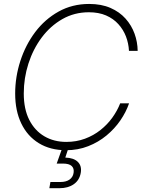

<svg xmlns="http://www.w3.org/2000/svg" viewBox="-20 -758 730 982"><path d="M317.9 10.3Q237.3 10.3 178.7 -25.6Q120.1 -61.5 88.9 -126.5Q57.6 -191.4 57.6 -279.3Q57.6 -364.3 84 -446Q110.4 -527.8 159.9 -593.8Q209.5 -659.7 279.5 -698.7Q349.6 -737.8 436 -737.8Q498.5 -737.8 544.9 -717.5Q591.3 -697.3 622.1 -662.8Q652.8 -628.4 668.2 -585.7Q683.6 -543 684.1 -498H639.6Q637.7 -536.1 624.3 -571.3Q610.8 -606.4 585.4 -634.5Q560.1 -662.6 522.5 -679Q484.9 -695.3 434.6 -695.3Q360.4 -695.3 299.1 -660.4Q237.8 -625.5 193.6 -566.4Q149.4 -507.3 125.5 -433.1Q101.6 -358.9 101.6 -279.8Q101.6 -200.2 129.6 -145Q157.7 -89.8 206.8 -61Q255.9 -32.2 319.3 -32.2Q370.6 -32.2 414.6 -48.6Q458.5 -64.9 493.9 -93Q529.3 -121.1 554.7 -156.5Q580.1 -191.9 594.7 -229.5H640.1Q625 -185.1 595.7 -142.3Q566.4 -99.6 524.9 -65.2Q483.4 -30.8 431.2 -10.3Q378.9 10.3 317.9 10.3ZM232.4 204.6 237.8 172.9H288.6Q317.9 172.9 335.4 160.6Q353 148.4 356.4 126Q359.9 103.5 346.7 91.1Q333.5 78.6 301.8 78.6H270L302.7 -13.2H329.6V0.5L314 47.9Q356.9 49.3 377.9 69.8Q398.9 90.3 393.1 125.5Q386.7 163.6 357.4 184.1Q328.1 204.6 283.7 204.6Z"/></svg>

Font: Inter 28pt ExtraLight
Style: Italic
Weight: 250
Italic angle: -9.3988°
Designer: Rasmus Andersson
Foundry: rsms
Version: Version 4.001;git-66647c0bb